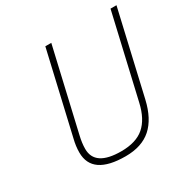

<svg xmlns="http://www.w3.org/2000/svg" viewBox="-159 -848 992 1005"><g transform="rotate(-30 336.5 -345.5)"><path d="M155 -130Q155 -25 313 -25Q403 -25 452 -67.5Q501 -110 521 -198L637 -700H673L557 -197Q533 -93 475.5 -42Q418 9 320 9Q119 9 119 -129Q119 -167 129 -207L243 -700H279L165 -207Q155 -165 155 -130Z"/></g></svg>

Font: TitilliumWebThinItalic
Style: Thin Italic
Weight: 200
Italic angle: -13°
Version: Version 1.001;PS 57.000;hotconv 1.0.70;makeotf.lib2.5.55311